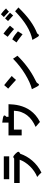

<svg xmlns="http://www.w3.org/2000/svg" viewBox="1554 -2334 892 4040"><g transform="rotate(-90 2000.0 -314.0)"><path d="M250 -566V-680H730V-566ZM827 -375Q827 -367 821.5 -360Q816 -353 809 -348Q802 -343 795 -339.5Q788 -336 785 -334Q763 -268 727 -204.5Q691 -141 641.5 -83Q592 -25 528.5 25Q465 75 388 112Q380 102 371.5 92.5Q363 83 352.5 72.5Q342 62 328 50Q314 38 296 23Q357 -1 414.5 -40.5Q472 -80 520 -129.5Q568 -179 604 -234.5Q640 -290 659 -346H169V-462H683Q699 -473 705.5 -477Q712 -481 717 -481Q729 -480 747.5 -467Q766 -454 783.5 -436.5Q801 -419 814 -401.5Q827 -384 827 -375Z M1828 -581Q1826 -527 1820 -469Q1814 -411 1799 -351Q1784 -291 1758 -231.5Q1732 -172 1691 -116Q1650 -60 1592 -10Q1534 40 1454 81Q1445 72 1431.5 60.5Q1418 49 1404 37Q1390 25 1376 13Q1362 1 1350 -11Q1426 -44 1487.5 -88Q1549 -132 1593 -188.5Q1637 -245 1662 -314Q1687 -383 1690 -467H1293V-304H1171V-581H1440V-713Q1472 -708 1499.5 -704.5Q1527 -701 1547 -696.5Q1567 -692 1578.5 -685Q1590 -678 1590 -666Q1590 -656 1582 -645.5Q1574 -635 1562 -626V-581Z M2847 -393Q2736 -278 2608 -183Q2480 -88 2340 -19Q2311 -5 2294.5 5Q2278 15 2274 23Q2261 44 2253.5 52Q2246 60 2238 60Q2219 60 2198 20Q2177 -20 2143 -89Q2212 -105 2293 -142Q2374 -179 2458.5 -230.5Q2543 -282 2626.5 -347Q2710 -412 2784 -486ZM2421 -513Q2397 -490 2378.5 -469.5Q2360 -449 2339 -423Q2294 -465 2248 -505.5Q2202 -546 2155 -588L2229 -672Q2280 -633 2325.5 -594Q2371 -555 2421 -513Z M3863 -372Q3785 -293 3715 -231Q3645 -169 3578 -121.5Q3511 -74 3447 -39Q3383 -4 3317 22Q3309 33 3301 43.5Q3293 54 3283.5 57.5Q3274 61 3263 54Q3252 47 3238 23L3180 -78Q3326 -107 3474 -197Q3622 -287 3783 -442ZM3361 -383 3299 -285Q3272 -306 3249.5 -323Q3227 -340 3207 -355.5Q3187 -371 3167.5 -385Q3148 -399 3127 -413L3192 -502Q3249 -473 3287 -444Q3325 -415 3361 -383ZM3479 -551 3408 -465Q3401 -470 3391.5 -478.5Q3382 -487 3364.5 -502Q3347 -517 3318.5 -540.5Q3290 -564 3246 -599L3312 -687Q3339 -667 3360.5 -650.5Q3382 -634 3401.5 -617.5Q3421 -601 3439.5 -585Q3458 -569 3479 -551ZM3752 -549Q3734 -533 3723 -516.5Q3712 -500 3695 -483Q3666 -512 3636 -537Q3606 -562 3577 -591L3633 -653Q3662 -627 3693.5 -602.5Q3725 -578 3752 -549ZM3843 -632Q3818 -617 3805 -601.5Q3792 -586 3774 -572Q3745 -602 3718 -626.5Q3691 -651 3661 -679L3720 -740Q3746 -720 3762 -708Q3778 -696 3790 -685Q3802 -674 3813.5 -662Q3825 -650 3843 -632Z"/></g></svg>

Font: D2Coding ligature
Style: Bold
Weight: 700
Monospace: yes
Designer: Yong-Rak Park; Jeong-Hwan Yoon; Sang-Min Lee;
Foundry: NHN Corporation
Version: Version 1.3.2; Build 20180524